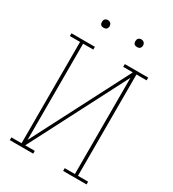

<svg xmlns="http://www.w3.org/2000/svg" viewBox="-215 -1028 1030 1144"><g transform="rotate(30 300.0 -456.0)"><path d="M197 0H36V-19H106V-716H36V-735H197V-716H127V-54L469 -716H403V-735H564V-716H494V-19H564V0H403V-19H473V-681L131 -19H197ZM415 -859Q410 -859 404.5 -860.5Q399 -862 395.5 -865.5Q392 -869 390.5 -874.5Q389 -880 389 -885Q389 -890 390.5 -895.5Q392 -901 395.5 -904.5Q399 -908 404.5 -910Q410 -912 415 -912Q420 -912 425.5 -910Q431 -908 434.5 -904.5Q438 -901 440 -895.5Q442 -890 442 -885Q442 -880 440 -874.5Q438 -869 434.5 -865.5Q431 -862 425.5 -860.5Q420 -859 415 -859ZM185 -859Q180 -859 174.5 -860.5Q169 -862 165.5 -865.5Q162 -869 160.5 -874.5Q159 -880 159 -885Q159 -890 160.5 -895.5Q162 -901 165.5 -904.5Q169 -908 174.5 -910Q180 -912 185 -912Q190 -912 195.5 -910Q201 -908 204.5 -904.5Q208 -901 210 -895.5Q212 -890 212 -885Q212 -880 210 -874.5Q208 -869 204.5 -865.5Q201 -862 195.5 -860.5Q190 -859 185 -859Z"/></g></svg>

Font: Iosevka HT Thin Extended
Style: Regular
Weight: 100
Width: 7
Monospace: yes
Designer: Belleve Invis
Foundry: Belleve Invis
Version: Version 32.3.0; ttfautohint (v1.8.4)